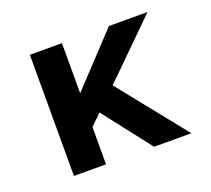

<svg xmlns="http://www.w3.org/2000/svg" viewBox="-82 -526 693 630"><g transform="rotate(-20 264.5 -211.5)"><path d="M189 0H77V-423H189V-248L353 -423H488L298 -236L487 0H357L227 -167L189 -130Z"/></g></svg>

Font: Synthetic SemiBold
Style: Regular
Weight: 600
Designer: Santiago Orozco
Foundry: Typemade
Version: Version 2.000; ttfautohint (v1.8.4.7-5d5b)